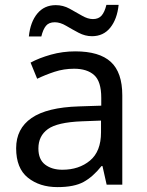

<svg xmlns="http://www.w3.org/2000/svg" viewBox="-20 -755 601 785"><path d="M288 -545Q386 -545 433 -502Q480 -459 480 -365V0H416L399 -76H395Q360 -32 321.5 -11Q283 10 215 10Q142 10 94 -28.5Q46 -67 46 -149Q46 -229 109 -272.5Q172 -316 303 -320L394 -323V-355Q394 -422 365 -448Q336 -474 283 -474Q241 -474 203 -461.5Q165 -449 132 -433L105 -499Q140 -518 188 -531.5Q236 -545 288 -545ZM314 -259Q214 -255 175.5 -227Q137 -199 137 -148Q137 -103 164.5 -82Q192 -61 235 -61Q303 -61 348 -98.5Q393 -136 393 -214V-262ZM98 -606Q104 -665 132.5 -699.5Q161 -734 208 -734Q238 -734 264.5 -719.5Q291 -705 315 -691Q339 -677 360 -677Q383 -677 395.5 -691.5Q408 -706 415 -735H465Q459 -677 431 -642Q403 -607 356 -607Q328 -607 301.5 -621Q275 -635 250.5 -649.5Q226 -664 204 -664Q180 -664 168 -649.5Q156 -635 149 -606Z"/></svg>

Font: Noto Sans Batak
Style: Regular
Weight: 400
Designer: Monotype Design Team
Foundry: Monotype Imaging Inc.
Version: Version 2.002; ttfautohint (v1.8.4.7-5d5b)